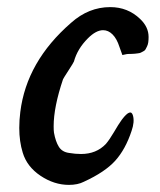

<svg xmlns="http://www.w3.org/2000/svg" viewBox="-20 -520 449 540"><path d="M157.2 -296.9Q157.7 -298.8 172.6 -321.8Q187.5 -344.7 188 -347.2Q197.8 -382.8 227.1 -412.1Q250 -435.1 270 -435.1Q284.7 -435.1 296.6 -423.1Q308.6 -411.1 315.9 -388.2Q316.4 -385.7 324.2 -365.2Q326.7 -365.7 332 -366.9Q337.4 -368.2 340.8 -368.2Q342.3 -368.2 349.6 -368.4Q356.9 -368.7 358.9 -368.9Q360.8 -369.1 367.2 -369.9Q373.5 -370.6 375.7 -371.8Q377.9 -373 382.8 -375.5Q387.7 -377.9 389.4 -381.3Q391.1 -384.8 393.6 -389.6Q396 -394.5 397 -401.1Q397.9 -407.7 397.9 -416Q397.9 -444.3 374 -466.8Q339.4 -500 290 -500Q229.5 -500 180.2 -456.1Q54.7 -347.2 37.1 -205.1Q34.2 -182.6 34.2 -160.2Q34.2 -122.1 43.9 -90.8Q55.7 -51.3 94 -25.6Q132.3 0 173.8 0Q198.7 0 215.8 -8.8Q275.4 -36.1 304.2 -68.1Q333 -100.1 350.1 -151.9Q358.9 -177.2 354 -194.8Q348.1 -216.8 323.2 -184.1Q321.8 -181.6 319.8 -179.2Q314 -171.4 300.8 -148.9Q287.6 -126.5 277.8 -115.2Q251 -86.9 208 -86.9Q191.4 -86.9 174.8 -89.8Q154.8 -92.3 145.5 -107.2Q136.2 -122.1 131.8 -147Q130.9 -152.8 130.9 -165Q130.9 -218.8 157.2 -296.9Z"/></svg>

Font: Sonetni venez Italic
Style: Regular
Weight: 400
Italic angle: -14°
Designer: Alja Herlah
Foundry: Type Salon
Version: Version 1.000;hotconv 1.0.109;makeotfexe 2.5.65596